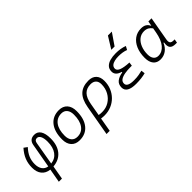

<svg xmlns="http://www.w3.org/2000/svg" viewBox="40 -1710 2850 2850"><g transform="rotate(-45 1465.0 -285.0)"><path d="M240.7 224.6H174.8L213.4 8.3Q129.9 -1 85.2 -56.4Q40.5 -111.8 40.5 -203.6Q40.5 -289.6 69.3 -361.6Q98.1 -433.6 160.2 -503.4L213.4 -464.8Q157.7 -405.8 132.1 -345.2Q106.4 -284.7 106.4 -213.4Q106.4 -142.6 137.5 -99.1Q168.5 -55.7 225.1 -46.9L292.5 -426.8Q309.6 -527.3 408.2 -527.3Q474.6 -527.3 509.5 -472.9Q544.4 -418.5 544.4 -315.4Q544.4 -171.4 474.4 -86.7Q404.3 -2 278.8 8.3ZM286.1 -46.4Q377 -56.6 427.7 -126.7Q478.5 -196.8 478.5 -314Q478.5 -384.3 458.7 -424.6Q439 -464.8 401.4 -464.8Q357.9 -464.8 349.1 -412.1Z M831.1 9.8Q747.1 9.8 700 -41.5Q652.8 -92.8 652.8 -184.1Q652.8 -346.2 725.1 -436.8Q797.4 -527.3 925.8 -527.3Q1009.8 -527.3 1056.9 -474.9Q1104 -422.4 1104 -328.6Q1104 -168.9 1031.7 -79.6Q959.5 9.8 831.1 9.8ZM843.8 -50.8Q935.5 -50.8 986.8 -122.1Q1038.1 -193.4 1038.1 -320.3Q1038.1 -389.2 1006.3 -427.7Q974.6 -466.3 917 -466.3Q824.2 -466.3 771.7 -395.3Q719.2 -324.2 719.2 -197.3Q719.2 -128.4 752 -89.6Q784.7 -50.8 843.8 -50.8Z M1546.4 -527.3Q1625.5 -527.3 1669.2 -482.7Q1712.9 -438 1712.9 -356.4Q1712.9 -278.3 1685.8 -211.7Q1658.7 -145 1609.6 -95.2Q1560.5 -45.4 1494.6 -17.8Q1428.7 9.8 1351.6 9.8Q1318.4 9.8 1281.7 4.4L1243.2 224.6H1176.3L1261.2 -256.8Q1285.6 -396 1355 -461.7Q1424.3 -527.3 1546.4 -527.3ZM1293 -57.6Q1321.3 -51.3 1362.3 -51.3Q1443.4 -51.3 1507.6 -90.8Q1571.8 -130.4 1609.1 -198.2Q1646.5 -266.1 1646.5 -351.6Q1646.5 -406.7 1616.5 -436.5Q1586.4 -466.3 1531.7 -466.3Q1445.8 -466.3 1396.2 -415Q1346.7 -363.8 1327.6 -254.9Z M2016.1 9.8Q1821.3 9.8 1821.3 -106Q1821.3 -174.3 1867.9 -210.2Q1914.6 -246.1 1987.8 -256.8L1989.7 -267.1Q1883.8 -296.9 1883.8 -377.4Q1883.8 -432.6 1915.3 -465.3Q1946.8 -498 2000.2 -512.7Q2053.7 -527.3 2118.7 -527.3Q2223.1 -527.3 2303.7 -496.6L2273.9 -441.4Q2208 -467.3 2119.1 -467.3Q2074.2 -467.3 2035.4 -458.3Q1996.6 -449.2 1973.1 -428.5Q1949.7 -407.7 1949.7 -372.6Q1949.7 -295.9 2167.5 -285.6L2159.2 -227.1H2131.8Q2065.4 -227.1 2010.3 -217.5Q1955.1 -208 1921.9 -185.1Q1888.7 -162.1 1888.7 -120.6Q1888.7 -50.3 2030.3 -50.3Q2091.3 -50.3 2132.8 -58.1Q2174.3 -65.9 2207 -73.7L2214.4 -13.7Q2174.8 -2.9 2124.8 3.4Q2074.7 9.8 2016.1 9.8ZM2110.4 -609.4 2225.1 -794.9H2307.1L2179.7 -609.4Z M2783.7 -444.3 2796.9 -517.6H2863.3L2796.9 -139.6Q2789.1 -95.2 2804 -74.5Q2818.8 -53.7 2861.8 -53.7H2884.8L2875 4.9H2847.7Q2779.3 4.9 2753.9 -28.1Q2728.5 -61 2741.2 -133.8H2731Q2701.2 -64.9 2648.4 -27.3Q2595.7 10.3 2527.8 10.3Q2455.6 10.3 2415.8 -38.1Q2376 -86.4 2376 -174.3Q2376 -278.8 2409.7 -357.2Q2443.4 -435.5 2504.2 -479Q2564.9 -522.5 2646 -522.5Q2699.7 -522.5 2731.4 -502.2Q2763.2 -481.9 2779.8 -444.3ZM2647.9 -461.4Q2585.9 -461.4 2539.8 -424.6Q2493.7 -387.7 2467.8 -324.2Q2441.9 -260.7 2441.9 -180.2Q2441.9 -118.2 2468.8 -84.5Q2495.6 -50.8 2543.5 -50.8Q2622.6 -50.8 2680.7 -120.4Q2738.8 -189.9 2762.7 -325.7L2774.9 -395Q2754.9 -424.8 2724.4 -443.1Q2693.8 -461.4 2647.9 -461.4Z"/></g></svg>

Font: Cascadia Mono Light
Style: Italic
Weight: 300
Italic angle: -10°
Monospace: yes
Designer: Aaron Bell
Foundry: Saja Typeworks
Version: Version 2404.023; ttfautohint (v1.8.4)